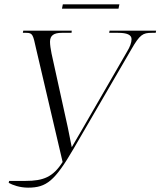

<svg xmlns="http://www.w3.org/2000/svg" viewBox="-20 -855 738 883"><path d="M265 -815H525L529 -835H269ZM20 -14C38 -4 71 8 109 8C194 8 232 -23 319 -172L584 -628C623 -696 637 -704 678 -704H696L698 -714H484L482 -704H523C564 -704 585 -695 585 -675C585 -659 578 -640 564 -617L359 -262C341 -232 328 -209 310 -178C302 -215 297 -246 292 -268L217 -609C213 -629 210 -649 210 -663C210 -692 228 -704 264 -704H309L310 -714H87L85 -704H101C131 -704 132 -694 146 -631L268 -110C224 -41 180 -23 97 -23H22Z"/></svg>

Font: Noto Serif Display SemiCondensed Light
Style: Italic
Weight: 300
Width: 4
Italic angle: -12°
Designer: Monotype Design Team
Foundry: Monotype Imaging Inc.
Version: Version 2.009